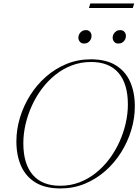

<svg xmlns="http://www.w3.org/2000/svg" viewBox="-20 -1048 784 1078"><path d="M111 -243.5Q111 -128 163.8 -66.5Q216.5 -5 318 -5Q375 -5 425.2 -24Q475.5 -43 517.8 -76.8Q560 -110.5 593.5 -155Q627 -199.5 650.2 -250.8Q673.5 -302 685.8 -355.8Q698 -409.5 698 -461.5Q698 -577 645.5 -638.5Q593 -700 491 -700Q434 -700 383.8 -681Q333.5 -662 291.2 -628.2Q249 -594.5 215.5 -550Q182 -505.5 158.8 -454.2Q135.5 -403 123.2 -349.2Q111 -295.5 111 -243.5ZM737 -451Q737 -384 717 -317.8Q697 -251.5 660 -192.5Q623 -133.5 571.2 -88Q519.5 -42.5 455.8 -16.2Q392 10 319.5 10Q234 10 179.5 -23.2Q125 -56.5 98.5 -116Q72 -175.5 72 -254Q72 -321 92 -387.2Q112 -453.5 149 -512.5Q186 -571.5 237.8 -617Q289.5 -662.5 353.2 -688.8Q417 -715 490 -715Q575 -715 629.5 -681.8Q684 -648.5 710.5 -589.2Q737 -530 737 -451ZM452 -803.5Q437 -803.5 428.5 -813.5Q420 -823.5 420 -836.5Q420 -847.5 425.2 -857Q430.5 -866.5 440 -872.8Q449.5 -879 462 -879Q477.5 -879 485.8 -869.2Q494 -859.5 494 -846Q494 -835 488.8 -825.2Q483.5 -815.5 474.2 -809.5Q465 -803.5 452 -803.5ZM644.5 -803.5Q629.5 -803.5 621 -813.5Q612.5 -823.5 612.5 -836.5Q612.5 -847.5 617.8 -857Q623 -866.5 632.5 -872.8Q642 -879 655 -879Q670 -879 678.5 -869.2Q687 -859.5 687 -846Q687 -835 681.8 -825.2Q676.5 -815.5 667 -809.5Q657.5 -803.5 644.5 -803.5ZM479.5 -1003 487 -1028.5H733.5L725.5 -1003Z"/></svg>

Font: Newsreader 60pt ExtraLight
Style: Italic
Weight: 250
Italic angle: -17°
Designer: Hugues Gentile
Foundry: Production Type
Version: Version 1.003